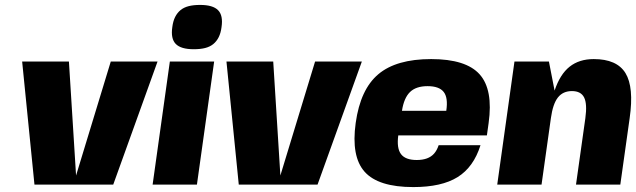

<svg xmlns="http://www.w3.org/2000/svg" viewBox="-20 -750 2584 780"><path d="M440 0H120L70 -500H260L289 -37L430 -500H620Z M780 0H600L670 -500H850ZM793 -730Q845 -730 866 -708.5Q887 -687 880 -640Q877 -616 868.5 -599Q860 -582 846.5 -571Q833 -560 813.5 -555Q794 -550 767 -550Q715 -550 694 -571.5Q673 -593 680 -640Q683 -664 691.5 -681Q700 -698 713.5 -709Q727 -720 746.5 -725Q766 -730 793 -730Z M1270 0H950L900 -500H1090L1119 -37L1260 -500H1450Z M1598 -200Q1591 -148 1609 -124Q1627 -100 1673 -100Q1697 -100 1714.5 -106.5Q1732 -113 1743.5 -126Q1755 -139 1762 -160H1932Q1904 -71 1839 -30.5Q1774 10 1659 10Q1517 10 1461.5 -52Q1406 -114 1425 -250.5Q1444 -387 1517 -448.5Q1590 -510 1731.5 -510Q1873 -510 1928.5 -448Q1984 -386 1965 -250L1958 -200ZM1613 -300H1793Q1801 -353 1782.5 -376.5Q1764 -400 1717 -400Q1670 -400 1645.5 -376Q1621 -352 1613 -300Z M2210 -500 2233 -382Q2255 -448 2294 -479Q2333 -510 2392 -510Q2486 -510 2521 -453Q2556 -396 2538 -270L2500 0H2320L2358 -270Q2366 -328 2353 -354Q2340 -380 2303.5 -380Q2267 -380 2246.5 -354Q2226 -328 2218 -270L2180 0H2000L2070 -500Z"/></svg>

Font: Fivo Sans Modern Heavy
Style: Regular
Weight: 900
Designer: Alexander Slobzheninov
Foundry: Alexander Slobzheninov
Version: 1.0